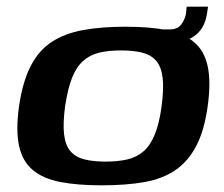

<svg xmlns="http://www.w3.org/2000/svg" viewBox="-20 -548 671 575"><path d="M284 7Q212 7 160.5 -3Q109 -13 78 -39Q47 -65 37 -111.5Q27 -158 37 -230Q48 -304 72 -350.5Q96 -397 135 -422.5Q174 -448 229 -458Q284 -468 355 -468Q428 -468 479 -458Q530 -448 561 -422Q592 -396 602 -349.5Q612 -303 602 -230Q592 -157 567.5 -110.5Q543 -64 504.5 -38Q466 -12 411.5 -2.5Q357 7 284 7ZM296 -64Q333 -64 361 -70.5Q389 -77 409.5 -94.5Q430 -112 443.5 -145Q457 -178 464 -230Q471 -283 467 -315.5Q463 -348 447.5 -366Q432 -384 405.5 -390.5Q379 -397 343 -397Q306 -397 278 -390.5Q250 -384 229.5 -366Q209 -348 196 -315.5Q183 -283 175 -230Q168 -178 172 -145Q176 -112 191.5 -94.5Q207 -77 233.5 -70.5Q260 -64 296 -64ZM465 -417 468 -460H489Q512 -460 523 -475Q534 -490 537 -507L539 -528H603L600 -508Q593 -460 559 -438Q525 -416 465 -417Z"/></svg>

Font: Genos Thin SemiBold
Style: Italic
Weight: 600
Italic angle: -8°
Version: Version 1.010